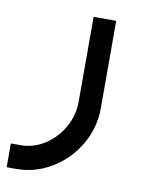

<svg xmlns="http://www.w3.org/2000/svg" viewBox="-71 -357 489 658"><g transform="rotate(10 173.5 -28.5)"><path d="M30.3 250.9Q97.9 250.9 155.3 215.5Q212.8 180.1 246.6 121.6Q280.3 63 280.3 -3.7V-308.4H201.7V-12.9Q201.7 33.5 178.5 75.4Q155.3 117.2 116 142.7Q76.7 168.2 30.3 168.2H-2.3V250.9Z"/></g></svg>

Font: Arad
Style: Regular
Weight: 400
Designer: Mohammad Darvishi
Version: Version 1.010;September 21, 2024;FontCreator 15.0.0.2992 64-